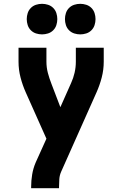

<svg xmlns="http://www.w3.org/2000/svg" viewBox="-20 -780 640 1005"><path d="M143 205V198Q143 165 148.5 132.5Q154 100 167 70L223 -54L115 -296Q98 -334 87.5 -374.5Q77 -415 77 -457V-530H223V-457Q223 -427 230.5 -398.5Q238 -370 249 -342L296 -219L352 -345Q364 -371 370.5 -399.5Q377 -428 377 -457V-530H523V-457Q523 -415 512.5 -374.5Q502 -334 485 -296L300 119Q292 137 290.5 157.5Q289 178 289 198V205ZM400 -600Q384 -600 368.5 -605Q353 -610 341.5 -621.5Q330 -633 325 -648.5Q320 -664 320 -680Q320 -696 325 -711.5Q330 -727 341.5 -738.5Q353 -750 368.5 -755Q384 -760 400 -760Q416 -760 431.5 -755Q447 -750 458.5 -738.5Q470 -727 475 -711.5Q480 -696 480 -680Q480 -664 475 -648.5Q470 -633 458.5 -621.5Q447 -610 431.5 -605Q416 -600 400 -600ZM200 -600Q184 -600 168.5 -605Q153 -610 141.5 -621.5Q130 -633 125 -648.5Q120 -664 120 -680Q120 -696 125 -711.5Q130 -727 141.5 -738.5Q153 -750 168.5 -755Q184 -760 200 -760Q216 -760 231.5 -755Q247 -750 258.5 -738.5Q270 -727 275 -711.5Q280 -696 280 -680Q280 -664 275 -648.5Q270 -633 258.5 -621.5Q247 -610 231.5 -605Q216 -600 200 -600Z"/></svg>

Font: Iosevka Curly Heavy Extended
Style: Regular
Weight: 900
Width: 7
Monospace: yes
Designer: Belleve Invis
Foundry: Belleve Invis
Version: Version 11.1.0; ttfautohint (v1.8.3)